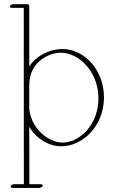

<svg xmlns="http://www.w3.org/2000/svg" viewBox="-20 -689 552 916"><path d="M27.3 -657.7C27.3 -653.8 31.2 -651.4 37.1 -651.4H93.3L93.8 189.9H46.9C40 189.9 33.2 193.8 31.2 198.7C29.3 203.6 33.7 207.5 40.5 207.5H167.5C174.3 207.5 181.6 203.6 183.6 198.7C185.5 193.8 180.7 189.9 173.8 189.9H120.1L119.6 -84C152.3 -28.8 211.4 8.8 271.5 8.8C379.4 8.8 476.1 -92.3 476.1 -224.1C476.1 -355.5 381.8 -455.1 277.8 -455.1C216.8 -455.1 153.8 -423.8 119.6 -372.1V-662.6C119.6 -666 115.2 -668.9 109.4 -668.9H43.5C36.6 -668.9 27.3 -664.6 27.3 -657.7ZM271.5 -437.5C354.5 -437.5 449.7 -348.6 449.7 -219.7C449.7 -189.5 444.3 -161.1 435.1 -136.2C405.3 -54.7 337.9 -8.8 277.8 -8.8C210.4 -8.8 127.4 -77.1 119.6 -170.9V-286.1C120.1 -287.1 120.1 -287.6 120.1 -288.6C120.1 -383.8 202.1 -437.5 271.5 -437.5Z"/></svg>

Font: WireWyrm
Style: Light
Weight: 200
Version: Version 001.000